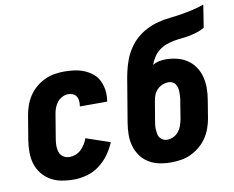

<svg xmlns="http://www.w3.org/2000/svg" viewBox="-80 -839 1160 952"><g transform="rotate(-10 500.0 -363.5)"><path d="M216 8Q186 8 156.5 2.5Q127 -3 102 -17.5Q77 -32 59 -54.5Q41 -77 32.5 -105Q24 -133 24 -163.5Q24 -194 29 -225L49 -345Q53 -369 61.5 -393.5Q70 -418 84.5 -440Q99 -462 119.5 -479.5Q140 -497 164.5 -508.5Q189 -520 214 -524Q239 -528 263 -528Q289 -528 314.5 -524.5Q340 -521 363 -511.5Q386 -502 405 -486.5Q424 -471 434.5 -449Q445 -427 448.5 -402Q452 -377 448 -350L447 -344H310V-346Q312 -359 311 -371.5Q310 -384 304 -394Q298 -404 287 -409Q276 -414 263 -414Q248 -414 233 -406.5Q218 -399 207.5 -385.5Q197 -372 191.5 -356.5Q186 -341 184 -326L164 -206Q161 -189 161 -171.5Q161 -154 166.5 -139Q172 -124 185.5 -115Q199 -106 217 -106Q232 -106 247.5 -112Q263 -118 275 -129.5Q287 -141 295.5 -155Q304 -169 309 -184L430 -143Q417 -111 396 -82Q375 -53 346 -31.5Q317 -10 283 -1Q249 8 216 8Z M707 8Q677 8 648 2Q619 -4 595 -19Q571 -34 555 -56.5Q539 -79 531 -107Q523 -135 523.5 -164.5Q524 -194 529 -225L561 -416Q565 -444 571.5 -473Q578 -502 588.5 -530.5Q599 -559 616.5 -585.5Q634 -612 657.5 -632.5Q681 -653 709 -667Q737 -681 766.5 -688.5Q796 -696 825.5 -699Q855 -702 884.5 -707Q914 -712 943 -718.5Q972 -725 1000 -735L982 -621Q963 -611 943.5 -604.5Q924 -598 904.5 -594.5Q885 -591 865 -589Q845 -587 825.5 -583.5Q806 -580 786 -572.5Q766 -565 749.5 -552Q733 -539 721.5 -521Q710 -503 703 -484Q718 -493 735 -496.5Q752 -500 769 -500Q798 -500 826 -493Q854 -486 877 -470.5Q900 -455 915.5 -432Q931 -409 938 -382Q945 -355 945 -325.5Q945 -296 940 -267L925 -175Q921 -151 912 -126Q903 -101 888 -79Q873 -57 852 -39.5Q831 -22 807 -11Q783 0 757.5 4Q732 8 707 8ZM708 -106Q724 -106 739.5 -113.5Q755 -121 765.5 -134Q776 -147 781.5 -163Q787 -179 790 -194L805 -286Q807 -296 807.5 -307Q808 -318 808 -329Q808 -340 805.5 -350Q803 -360 797.5 -368.5Q792 -377 782.5 -381.5Q773 -386 762 -386Q748 -386 733 -380Q718 -374 706.5 -362.5Q695 -351 689 -336Q683 -321 681 -307L664 -206Q662 -195 661 -184Q660 -173 661 -162.5Q662 -152 664 -141.5Q666 -131 672.5 -123Q679 -115 688 -110.5Q697 -106 708 -106Z"/></g></svg>

Font: Iosevka SS18 Heavy
Style: Italic
Weight: 900
Italic angle: -9°
Monospace: yes
Designer: Belleve Invis
Foundry: Belleve Invis
Version: Version 25.1.1; ttfautohint (v1.8.4)